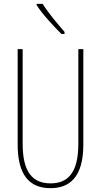

<svg xmlns="http://www.w3.org/2000/svg" viewBox="-20 -970 526 1000"><path d="M202 -950H171V-943C204 -892 262 -831 300 -793H316V-804C277 -850 237 -895 202 -950ZM414 -217V-714H388V-221C388 -63 328 -15 243 -15C152 -15 98 -71 98 -221V-714H72V-217C72 -59 133 10 243 10C338 10 414 -42 414 -217Z"/></svg>

Font: Noto Sans Khmer UI ExtraCondensed Thin
Style: Regular
Weight: 100
Width: 2
Designer: Danh Hong and the Monotype Design Team
Foundry: Monotype Imaging Inc.
Version: Version 2.002